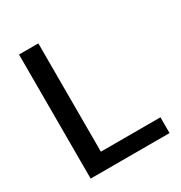

<svg xmlns="http://www.w3.org/2000/svg" viewBox="-165 -819 884 938"><g transform="rotate(-30 277.0 -350.0)"><path d="M76 -700H185V-89H521V0H76Z"/></g></svg>

Font: Sarabun Medium
Style: Regular
Weight: 500
Designer: Suppakit Chalermlarp | Katatrad Co.,Ltd.
Foundry: Cadson Demak Co.,Ltd.
Version: Version 1.000; ttfautohint (v1.6)